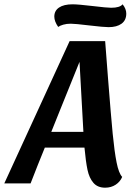

<svg xmlns="http://www.w3.org/2000/svg" viewBox="-56 -851 625 891"><path d="M432 20Q397 20 377.5 -2.5Q358 -25 350 -63Q342 -101 336 -166H152Q120 -88 86 0H-36L267 -660H432L445 -491Q459 -312 467 -230Q475 -148 485 -97.5Q495 -47 511 -30Q502 -8 481 6Q460 20 432 20ZM225 -346 182 -239H331L313 -564ZM530 -788Q530 -757 508 -741Q486 -725 448 -725Q426 -725 358 -733Q292 -741 272 -741Q253 -741 237.5 -736.5Q222 -732 214 -726Q196 -752 196 -774Q196 -801 218 -816Q240 -831 281 -831Q306 -831 374 -823Q440 -815 460 -815Q500 -815 513 -831Q530 -810 530 -788Z"/></svg>

Font: Sansita Medium Italic
Style: Regular
Weight: 500
Italic angle: -11°
Designer: Pablo Cosgaya
Foundry: Omnibus-Type
Version: Version 1.006